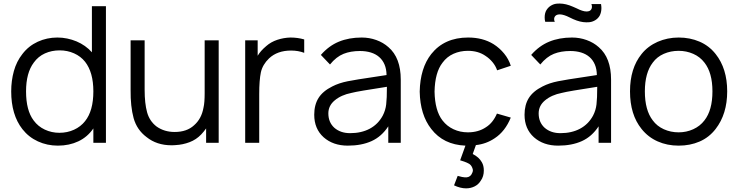

<svg xmlns="http://www.w3.org/2000/svg" viewBox="-20 -784 4054 1054"><path d="M561.5 -750V0H492.5V-79Q460.5 -32 410.2 -8.2Q360 15.5 298 15.5Q239 15.5 188.2 -7.8Q137.5 -31 103 -75Q41.5 -153.5 41.5 -282.5Q41.5 -341 56.2 -394Q71 -447 103 -487.5Q136.5 -531.5 187 -554.8Q237.5 -578 295 -578Q322.5 -578 349 -572.5Q375.5 -567 400 -556.8Q424.5 -546.5 445.8 -531.5Q467 -516.5 484.5 -497V-750ZM492.5 -282.5Q492.5 -387 447 -445Q423 -475 386.5 -491.2Q350 -507.5 307.5 -507.5Q263.5 -507.5 226.5 -490.8Q189.5 -474 165.5 -440.5Q123 -384 123 -282.5Q123 -178 164.5 -123Q188.5 -90 226 -72.5Q263.5 -55 306 -55Q349.5 -55 386.2 -71.8Q423 -88.5 447 -119Q492.5 -175.5 492.5 -282.5Z M1180.5 -562.5V0H1111.5V-79Q1100 -62.5 1084.5 -46Q1057.5 -17.5 1020.5 -3.5Q983.5 10.5 944 12.5Q940 13 934.5 13.2Q929 13.5 921 13.5Q840.5 13.5 784.5 -31.5Q731.5 -71 713.5 -135.5Q696 -200 697 -289.5V-562.5H774V-291.5Q774 -216 787.5 -167.5Q801 -119 839.5 -89.5Q882 -59.5 938.5 -59.5Q1005.5 -59.5 1045 -96Q1086 -131.5 1097 -192.5Q1100.5 -207 1102 -227.2Q1103.5 -247.5 1103.5 -273V-562.5Z M1650 -567.5V-494Q1617 -506.5 1578 -506.5Q1502.5 -506.5 1457 -463.5Q1421.5 -429.5 1412 -386.5Q1403 -343.5 1403 -267.5V0H1326V-562.5H1394.5V-478Q1402.5 -491.5 1414.2 -504.8Q1426 -518 1441.5 -531Q1467.5 -554 1502.5 -565.5Q1537.5 -577 1574 -578Q1614.5 -578 1650 -567.5Z M2111.5 0V-90.5Q2075 -34.5 2020 -9.5Q1965 15.5 1889.5 15.5Q1808.5 15.5 1756.5 -30.5Q1705 -77 1705 -154Q1705 -208.5 1728.5 -246Q1752 -283.5 1804 -309.5Q1841 -328.5 1889 -338Q1937.5 -347.5 2027 -360.5L2102 -372Q2101.5 -405 2091 -429.8Q2080.5 -454.5 2061.5 -471Q2042.5 -487.5 2015.8 -495.8Q1989 -504 1956 -504Q1905 -504 1866 -488.5Q1826 -472.5 1791.5 -430L1741.5 -482.5Q1785 -532.5 1840.2 -555.2Q1895.5 -578 1965.5 -578Q2007.5 -578 2045.8 -564.2Q2084 -550.5 2112.5 -525Q2180 -467 2180 -347V0ZM2104 -307.5Q2025.5 -295.5 1977 -287.2Q1928.5 -279 1909.5 -274Q1853.5 -263 1817.5 -233Q1782.5 -204 1782.5 -161.5Q1782.5 -112.5 1815.5 -82.5Q1849.5 -53 1902 -53Q1964 -53 2009.8 -77.5Q2055.5 -102 2081 -149Q2096.5 -179 2100 -211Q2102 -227.5 2103 -251.5Q2104 -275.5 2104 -307.5Z M2708 -160.5 2784 -138.5Q2753 -62.5 2695.5 -25Q2649 6.5 2592.5 12.5L2575 61.5Q2609.5 78.5 2625 106.5Q2636 125 2636 152Q2636 184.5 2619.5 207.5Q2607 228.5 2585.5 239.2Q2564 250 2538.5 250Q2507.5 250 2472.5 233.5L2492.5 181.5Q2521 189.5 2531 189.5Q2557 192 2568.5 173Q2576 160.5 2576 150Q2576 145 2571.5 134.5Q2566 122 2555 115Q2543.5 108.5 2528 103L2506 96L2535 15.5Q2414 10.5 2347.5 -76Q2286.5 -153.5 2284 -281Q2286.5 -410 2347.5 -487.5Q2419.5 -578 2550 -578Q2630.5 -578 2689.5 -541.5Q2722.5 -520.5 2747.5 -490Q2772.5 -459.5 2784 -423L2709 -398Q2701 -422 2683.8 -442.8Q2666.5 -463.5 2645.5 -477Q2605.5 -505 2548.5 -505Q2506 -505 2469.5 -488.8Q2433 -472.5 2409 -439.5Q2367.5 -386 2365.5 -281Q2367.5 -176.5 2409 -123Q2433 -91.5 2469.5 -74.5Q2506 -57.5 2548.5 -57.5Q2606 -57.5 2647.5 -85.5Q2686 -109.5 2708 -160.5Z M3281.5 -739.5Q3281.5 -716.5 3272 -698Q3263 -682.5 3248.2 -673.5Q3233.5 -664.5 3218 -662.5Q3214.5 -662 3210 -661.8Q3205.5 -661.5 3199 -661.5Q3165.5 -661.5 3126.5 -679L3106.5 -688.5Q3092 -696 3078 -700.5Q3064 -705 3053.5 -705Q3038 -705 3030 -697.8Q3022 -690.5 3022 -679Q3022 -671 3025.5 -664.5H2973Q2970 -675.5 2970 -688.5Q2970 -712 2979.5 -728Q2989 -743.5 3003.5 -752.5Q3018 -761.5 3033.5 -763.5Q3037 -764 3041.5 -764.2Q3046 -764.5 3052.5 -764.5Q3086 -764.5 3125.5 -747L3147 -737.5Q3161.5 -730 3175.2 -725.5Q3189 -721 3199 -721Q3215 -721 3222.2 -728.2Q3229.5 -735.5 3229.5 -747Q3229.5 -754.5 3226.5 -761.5H3279.5Q3280.5 -754.5 3281 -749Q3281.5 -743.5 3281.5 -739.5ZM3266 0V-90.5Q3229.5 -34.5 3174.5 -9.5Q3119.5 15.5 3044 15.5Q2963 15.5 2911 -30.5Q2859.5 -77 2859.5 -154Q2859.5 -208.5 2883 -246Q2906.5 -283.5 2958.5 -309.5Q2995.5 -328.5 3043.5 -338Q3092 -347.5 3181.5 -360.5L3256.5 -372Q3256 -405 3245.5 -429.8Q3235 -454.5 3216 -471Q3197 -487.5 3170.2 -495.8Q3143.5 -504 3110.5 -504Q3059.5 -504 3020.5 -488.5Q2980.5 -472.5 2946 -430L2896 -482.5Q2939.5 -532.5 2994.8 -555.2Q3050 -578 3120 -578Q3162 -578 3200.2 -564.2Q3238.5 -550.5 3267 -525Q3334.5 -467 3334.5 -347V0ZM3258.5 -307.5Q3180 -295.5 3131.5 -287.2Q3083 -279 3064 -274Q3008 -263 2972 -233Q2937 -204 2937 -161.5Q2937 -112.5 2970 -82.5Q3004 -53 3056.5 -53Q3118.5 -53 3164.2 -77.5Q3210 -102 3235.5 -149Q3251 -179 3254.5 -211Q3256.5 -227.5 3257.5 -251.5Q3258.5 -275.5 3258.5 -307.5Z M3502 -76Q3438.5 -154.5 3438.5 -282.5Q3438.5 -409 3502 -487.5Q3519 -509 3541.5 -526Q3564 -543 3590.2 -554.5Q3616.5 -566 3645.5 -572Q3674.5 -578 3705.5 -578Q3767.5 -578 3820 -555.5Q3872.5 -533 3908.5 -487.5Q3972 -407.5 3972 -282.5Q3972 -158 3908.5 -76Q3872.5 -29.5 3820.5 -7Q3768.5 15.5 3705.5 15.5Q3642.5 15.5 3590.2 -7.8Q3538 -31 3502 -76ZM3847 -440.5Q3823 -472 3785.5 -488.5Q3748 -505 3705.5 -505Q3661.5 -505 3624 -488.5Q3586.5 -472 3563.5 -440.5Q3520 -384 3520 -282.5Q3520 -179 3563.5 -123Q3586.5 -91.5 3624.2 -74.5Q3662 -57.5 3705.5 -57.5Q3748 -57.5 3785.5 -74.5Q3823 -91.5 3847 -123Q3891 -179 3891 -282.5Q3891 -384.5 3847 -440.5Z"/></svg>

Font: Russisch Sans
Style: Regular
Weight: 400
Designer: Michael Sharanda (font) & Cristiano Sobral (main changes)
Foundry: Michael Sharanda
Version: Version 2.00;October 25, 2020;FontCreator 13.0.0.2681 64-bit